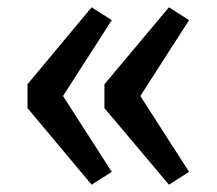

<svg xmlns="http://www.w3.org/2000/svg" viewBox="-20 -555 591 524"><path d="M285 -86 230 -51 55 -260V-325L230 -535L285 -500L152 -293ZM496 -86 441 -51 265 -260V-325L441 -535L496 -500L363 -293Z"/></svg>

Font: Feura Sans
Style: Regular
Weight: 400
Designer: Carrois Corporate & Edenspiekermann
Foundry: Carrois Corporate GbR & Edenspiekermann AG
Version: Version 1.001